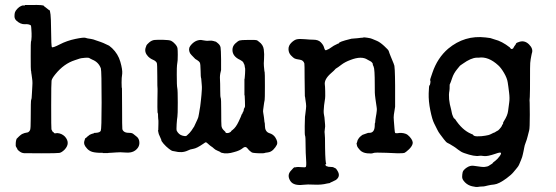

<svg xmlns="http://www.w3.org/2000/svg" viewBox="-20 -591 2228 769"><path d="M202 -57 209 -58Q227 -57 240 -44Q263 -18 239 8Q227 20 217.5 21.5Q208 23 147 23Q86 23 76.5 22.5Q67 22 58.5 15.5Q50 9 50 7.5Q50 6 46.5 0.5Q43 -5 43 -7Q43 -9 43 -15.5Q43 -22 44.5 -28.5Q46 -35 46.5 -35Q47 -35 49.5 -38Q52 -41 55.5 -44Q59 -47 60.5 -48.5Q62 -50 64.5 -51.5Q67 -53 68 -54L78 -58L92 -61Q99 -65 101 -72Q103 -79 103 -113Q103 -191 105 -192Q107 -193 108 -219Q109 -245 109.5 -246.5Q110 -248 110 -258Q110 -268 108.5 -277Q107 -286 106.5 -292Q106 -298 105.5 -298Q105 -298 105 -302.5Q105 -307 104 -308Q103 -309 103 -366.5Q103 -424 104 -424.5Q105 -425 105.5 -431Q106 -437 106.5 -444Q107 -451 106.5 -458Q106 -465 105.5 -475Q105 -485 104 -488Q103 -491 95.5 -493Q88 -495 80 -494Q62 -493 45 -509Q38 -516 38 -526Q38 -536 40 -542Q42 -548 49.5 -556Q57 -564 64.5 -567Q72 -570 72 -569H79L80 -570V-571Q80 -571 106 -571Q156 -572 156 -567Q156 -566 162 -562Q168 -558 171.5 -554.5Q175 -551 177 -551Q184 -551 184.5 -477.5Q185 -404 188 -402Q192 -399 220 -413.5Q248 -428 281.5 -435Q315 -442 322.5 -439.5Q330 -437 335 -436.5Q340 -436 342 -435.5Q344 -435 349.5 -434Q355 -433 361 -430.5Q367 -428 383 -423Q388 -422 417 -408L429 -398Q453 -375 462 -343.5Q471 -312 469.5 -296Q468 -280 467.5 -278.5Q467 -277 467 -260.5Q467 -244 467.5 -241.5Q468 -239 468.5 -237Q469 -235 469 -158Q469 -81 470 -74.5Q471 -68 477.5 -63.5Q484 -59 496.5 -59Q509 -59 514 -54.5Q519 -50 526.5 -44.5Q534 -39 537 -29Q543 -4 521 12Q507 22 483.5 20Q460 18 446 19.5Q432 21 423.5 21Q415 21 412 22H395H391L392 21Q392 21 377 21Q354 20 343.5 15Q333 10 327 2Q314 -12 317.5 -25Q321 -38 322.5 -38Q324 -38 326.5 -40.5Q329 -43 330 -44Q331 -45 334 -47L339 -51Q347 -55 352 -56Q357 -57 356.5 -58Q356 -59 364 -59Q380 -60 383.5 -67Q387 -74 387 -180Q387 -306 384 -317Q375 -342 350 -352Q341 -356 340 -357Q337 -361 320 -359.5Q303 -358 299.5 -356.5Q296 -355 280 -350Q236 -336 202 -294Q188 -277 186.5 -268Q185 -259 185 -168Q185 -77 186 -73Q190 -63 193 -62Q196 -61 196 -59Q196 -57 202 -57Z M957 -155 959 -159Q959 -160 960.5 -161.5Q962 -163 961 -186Q960 -209 960 -209Q959 -209 959 -210Q959 -211 959 -214Q959 -218 959 -238V-274Q960 -274 960.5 -283.5Q961 -293 961.5 -296.5Q962 -300 962 -310Q962 -320 961 -320L959 -332L958 -333Q958 -334 955 -340Q952 -346 942 -351Q911 -365 911 -391Q911 -406 922 -416.5Q933 -427 940 -429Q947 -431 971 -431Q1007 -432 1010.5 -429Q1014 -426 1017 -424Q1034 -412 1036.5 -393Q1039 -374 1037.5 -354.5Q1036 -335 1037 -326.5Q1038 -318 1038.5 -311Q1039 -304 1040 -302.5Q1041 -301 1041 -247Q1041 -193 1040 -190.5Q1039 -188 1038 -180Q1037 -172 1036.5 -169.5Q1036 -167 1035.5 -162Q1035 -157 1034 -151Q1033 -145 1034.5 -138Q1036 -131 1036.5 -125.5Q1037 -120 1037.5 -118.5Q1038 -117 1038.5 -109.5Q1039 -102 1040 -99.5Q1041 -97 1041 -88Q1041 -64 1058 -58Q1075 -53 1083 -40Q1094 -22 1089 -11.5Q1084 -1 1074.5 8.5Q1065 18 1052.5 19.5Q1040 21 1039.5 22Q1039 23 1020 23Q987 22 987 18Q987 18 982.5 15Q978 12 970.5 2.5Q963 -7 952 2.5Q941 12 918 18Q889 27 868 21Q864 20 863 18.5Q862 17 852 13Q842 9 837 4Q832 -1 827 -4Q822 -7 815 -13.5Q808 -20 805.5 -21Q803 -22 794 -15Q768 3 754.5 5Q741 7 732 12Q709 23 679 15Q674 14 670.5 13.5Q667 13 656 4.5Q645 -4 635 -15.5Q625 -27 626 -31L623 -38L616 -54Q613 -65 613 -70Q613 -71 614 -70V-76Q614 -87 614.5 -95.5Q615 -104 614.5 -107.5Q614 -111 613.5 -117Q613 -123 613 -126Q613 -129 613 -132Q613 -135 612.5 -136Q612 -137 612 -138Q612 -139 611.5 -139.5Q611 -140 611 -140Q610 -159 610.5 -192Q611 -225 611 -225V-235Q610 -237 610 -286Q610 -335 608 -339Q604 -347 593 -351.5Q582 -356 573 -365Q558 -381 563 -399Q564 -403 564.5 -403Q565 -403 566 -407.5Q567 -412 577.5 -421Q588 -430 599.5 -431Q611 -432 634.5 -431.5Q658 -431 665.5 -427.5Q673 -424 681.5 -414.5Q690 -405 691 -397Q692 -389 692 -371.5Q692 -354 691.5 -350Q691 -346 690.5 -341.5Q690 -337 689 -330Q688 -323 688 -292Q688 -247 690 -238.5Q692 -230 692 -180.5Q692 -131 690.5 -123.5Q689 -116 687.5 -93.5Q686 -71 688 -67Q696 -52 710 -48Q724 -44 727.5 -47.5Q731 -51 735.5 -55Q740 -59 740 -59.5Q740 -60 744 -64.5Q748 -69 750.5 -73.5Q753 -78 755 -80.5Q757 -83 757 -83L770 -111Q770 -111 772.5 -117Q775 -123 775 -125.5Q775 -128 776.5 -133Q778 -138 777.5 -138.5Q777 -139 779.5 -151Q782 -163 783.5 -178.5Q785 -194 785.5 -196.5Q786 -199 787 -212Q788 -225 788.5 -234Q789 -243 788 -252Q787 -261 786.5 -270Q786 -279 785 -279.5Q784 -280 783.5 -307.5Q783 -335 780.5 -340Q778 -345 770 -350Q762 -355 762 -355Q742 -375 741 -378Q733 -395 742 -407Q760 -431 785 -431Q788 -431 788 -430.5Q788 -430 794 -429.5Q800 -429 804 -428Q808 -427 818.5 -428Q829 -429 836 -426.5Q843 -424 843.5 -424.5Q844 -425 853 -417.5Q862 -410 863.5 -400.5Q865 -391 865.5 -353Q866 -315 865.5 -310.5Q865 -306 864 -304Q860 -289 861 -274Q862 -259 862 -230.5Q862 -202 864 -199Q866 -196 866 -146Q866 -96 867 -87Q868 -78 874.5 -71Q881 -64 882 -63.5Q883 -63 883.5 -60.5Q884 -58 890 -58Q896 -58 901 -61Q906 -64 906 -65.5Q906 -67 912 -71Q925 -81 936 -104.5Q947 -128 947 -130Q947 -132 948.5 -133Q950 -134 951.5 -138.5Q953 -143 954.5 -144.5Q956 -146 956 -150Z M1432 -51 1452 -58Q1452 -59 1460 -59Q1481 -59 1481 -90Q1481 -98 1482 -98.5Q1483 -99 1483 -104.5Q1483 -110 1483.5 -110.5Q1484 -111 1484.5 -117Q1485 -123 1486 -126.5Q1487 -130 1487.5 -135Q1488 -140 1489 -147Q1490 -154 1488.5 -162Q1487 -170 1485.5 -182.5Q1484 -195 1483.5 -196.5Q1483 -198 1483 -201L1482 -209Q1481 -209 1481 -252Q1481 -315 1476.5 -324Q1472 -333 1473 -334.5Q1474 -336 1470 -340.5Q1466 -345 1464 -345.5Q1462 -346 1452 -352Q1428 -368 1384 -351Q1362 -343 1347 -331.5Q1332 -320 1328 -318Q1324 -316 1322 -313Q1320 -310 1305 -297Q1278 -273 1281 -252Q1282 -248 1282.5 -225Q1283 -202 1282 -196.5Q1281 -191 1280.5 -186.5Q1280 -182 1278 -169Q1275 -143 1277.5 -132Q1280 -121 1280.5 -109Q1281 -97 1282 -91.5Q1283 -86 1281 -73.5Q1279 -61 1280.5 -55.5Q1282 -50 1282 2Q1283 62 1287 66H1285Q1284 66 1283.5 68Q1283 70 1285 72.5Q1287 75 1289.5 75Q1292 75 1292 76Q1292 77 1303.5 77.5Q1315 78 1315.5 79Q1316 80 1321.5 82Q1327 84 1331 92Q1346 115 1325 130L1304 140Q1302 140 1302.5 141Q1303 142 1299 142.5Q1295 143 1290 144Q1267 150 1238.5 148.5Q1210 147 1196 149Q1156 154 1143 134Q1129 112 1143.5 94.5Q1158 77 1161 79Q1161 80 1166 78.5Q1171 77 1186.5 78.5Q1202 80 1204 78Q1208 77 1206 48.5Q1204 20 1204 -4Q1204 -44 1202 -47Q1200 -50 1200.5 -86Q1201 -122 1201.5 -123Q1202 -124 1203 -134.5Q1204 -145 1205.5 -155.5Q1207 -166 1205.5 -176Q1204 -186 1203 -194Q1202 -204 1201 -206L1200 -280Q1200 -334 1199 -337Q1195 -350 1180.5 -352Q1166 -354 1160.5 -356.5Q1155 -359 1145.5 -369Q1136 -379 1135.5 -393.5Q1135 -408 1146.5 -419.5Q1158 -431 1168.5 -433.5Q1179 -436 1201 -434Q1223 -432 1235 -432Q1255 -432 1265 -421.5Q1275 -411 1277.5 -402Q1280 -393 1282 -391Q1284 -389 1286.5 -390Q1289 -391 1293 -393Q1297 -395 1297.5 -395Q1298 -395 1317 -408L1333 -416L1336 -417L1338 -418Q1335 -423 1384 -435L1388 -436L1412 -438Q1422 -439 1424.5 -439.5Q1427 -440 1431 -440Q1435 -440 1435.5 -441Q1436 -442 1450.5 -440Q1465 -438 1470 -435.5Q1475 -433 1488 -428Q1501 -423 1518.5 -407Q1536 -391 1537 -386.5Q1538 -382 1540 -377.5Q1542 -373 1544.5 -366Q1547 -359 1551.5 -349Q1556 -339 1557 -335.5Q1558 -332 1558 -332Q1562 -329 1562.5 -248Q1563 -167 1562.5 -163.5Q1562 -160 1560.5 -150.5Q1559 -141 1557.5 -131.5Q1556 -122 1557.5 -107Q1559 -92 1560 -75.5Q1561 -59 1563.5 -58Q1566 -57 1572.5 -57.5Q1579 -58 1579.5 -58.5Q1580 -59 1588.5 -58.5Q1597 -58 1605 -55Q1613 -52 1621 -43Q1636 -26 1632.5 -14.5Q1629 -3 1617 8Q1605 19 1600.5 21Q1596 23 1574 23Q1561 23 1528 21Q1481 19 1475 22Q1469 25 1450.5 23Q1432 21 1422 10.5Q1412 0 1410 -7L1408 -17Q1409 -17 1410.5 -23Q1412 -29 1412.5 -30Q1413 -31 1416.5 -36.5Q1420 -42 1426 -46.5Q1432 -51 1432 -51Z M1775 -396Q1841 -451 1925 -441Q1943 -439 1944 -438.5Q1945 -438 1961 -433Q1990 -426 2022 -401Q2023 -400 2023 -399.5Q2023 -399 2026 -396Q2029 -393 2035 -397Q2041 -408 2043.5 -410.5Q2046 -413 2046 -414Q2046 -419 2056 -422Q2080 -432 2099 -413Q2117 -395 2110 -377Q2109 -374 2108.5 -370Q2108 -366 2105.5 -354Q2103 -342 2103 -317Q2103 -209 2102 -203Q2101 -197 2101 -189.5Q2101 -182 2101.5 -179Q2102 -176 2102 -132Q2102 -78 2099.5 -69Q2097 -60 2093.5 -45.5Q2090 -31 2085.5 -20Q2081 -9 2079.5 1Q2078 11 2077 14Q2076 17 2074 27.5Q2072 38 2067 49.5Q2062 61 2059.5 67.5Q2057 74 2051 81Q2045 88 2036.5 98.5Q2028 109 2009 123Q1978 146 1959 148Q1954 148 1946.5 149.5Q1939 151 1934 152Q1929 153 1923.5 154.5Q1918 156 1910.5 156Q1903 156 1895 157.5Q1887 159 1870.5 155Q1854 151 1842.5 139.5Q1831 128 1831 118Q1831 108 1833 99Q1835 90 1849 80.5Q1863 71 1877 73Q1915 79 1921.5 77.5Q1928 76 1930 76Q1932 76 1937 73.5Q1942 71 1942.5 70Q1943 69 1948 66.5Q1953 64 1953 62.5Q1953 61 1962.5 54Q1972 47 1980.5 35.5Q1989 24 1986 21Q1983 18 1964 25Q1932 36 1918.5 34Q1905 32 1900 33Q1881 37 1839 22Q1827 18 1815 8.5Q1803 -1 1797 -4.5Q1791 -8 1789.5 -9Q1788 -10 1785.5 -11.5Q1783 -13 1780.5 -14.5Q1778 -16 1772.5 -18.5Q1767 -21 1758 -33Q1749 -45 1742.5 -53.5Q1736 -62 1731.5 -71.5Q1727 -81 1719 -96.5Q1711 -112 1703.5 -149Q1696 -186 1697 -217.5Q1698 -249 1700 -249Q1702 -249 1703.5 -258Q1705 -267 1703 -268.5Q1701 -270 1712 -300Q1732 -359 1775 -396ZM1976 -329Q1936 -366 1897 -360Q1895 -360 1889 -360Q1866 -359 1834 -336Q1830 -333 1826 -330.5Q1822 -328 1820 -325Q1818 -322 1811 -314Q1797 -297 1791 -278.5Q1785 -260 1781 -252Q1781 -231 1780 -228Q1774 -197 1787 -152Q1789 -145 1789.5 -140Q1790 -135 1794 -125.5Q1798 -116 1799.5 -116Q1801 -116 1802 -115Q1831 -70 1867 -55Q1873 -53 1874 -52Q1877 -45 1891.5 -45Q1906 -45 1908 -45.5Q1910 -46 1923.5 -47.5Q1937 -49 1947.5 -54.5Q1958 -60 1959.5 -60Q1961 -60 1965 -63Q1969 -66 1970 -66Q1971 -66 1973 -67.5Q1975 -69 1975.5 -69Q1976 -69 1980.5 -74Q1985 -79 1986 -80.5Q1987 -82 1989 -85Q1991 -88 1990.5 -88.5Q1990 -89 1991.5 -90.5Q1993 -92 1994.5 -95Q1996 -98 1995 -98.5Q1994 -99 1999 -107Q2013 -129 2015 -146.5Q2017 -164 2019.5 -180.5Q2022 -197 2019 -220.5Q2016 -244 2016 -244Q2016 -244 2013.5 -261Q2011 -278 1999 -298.5Q1987 -319 1976 -329Z"/></svg>

Font: TT2020 Style E
Style: Regular
Weight: 400
Version: Version 00.2